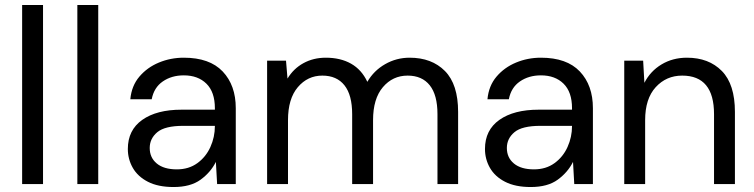

<svg xmlns="http://www.w3.org/2000/svg" viewBox="-20 -740 3033 772"><path d="M69 0V-720H153V0Z M291 0V-720H375V0Z M678 12Q616 12 575 -9Q534 -30 514 -65Q494 -100 494 -141Q494 -217 552 -258Q610 -299 710 -299H844V-305Q844 -370 810 -403.5Q776 -437 719 -437Q670 -437 634.5 -412.5Q599 -388 590 -341H504Q509 -395 540.5 -432Q572 -469 619 -488.5Q666 -508 719 -508Q823 -508 875.5 -452.5Q928 -397 928 -305V0H853L848 -89Q827 -47 786.5 -17.5Q746 12 678 12ZM691 -59Q739 -59 773.5 -84Q808 -109 826 -149Q844 -189 844 -233V-234H717Q643 -234 612.5 -208.5Q582 -183 582 -145Q582 -106 610.5 -82.5Q639 -59 691 -59Z M1054 0V-496H1130L1136 -424Q1160 -464 1200 -486Q1240 -508 1290 -508Q1349 -508 1391.5 -484Q1434 -460 1457 -411Q1483 -456 1528.5 -482Q1574 -508 1627 -508Q1716 -508 1769 -454.5Q1822 -401 1822 -290V0H1739V-281Q1739 -358 1708 -397Q1677 -436 1619 -436Q1559 -436 1519.5 -389.5Q1480 -343 1480 -257V0H1396V-281Q1396 -358 1365 -397Q1334 -436 1276 -436Q1217 -436 1177.5 -389.5Q1138 -343 1138 -257V0Z M2114 12Q2052 12 2011 -9Q1970 -30 1950 -65Q1930 -100 1930 -141Q1930 -217 1988 -258Q2046 -299 2146 -299H2280V-305Q2280 -370 2246 -403.5Q2212 -437 2155 -437Q2106 -437 2070.5 -412.5Q2035 -388 2026 -341H1940Q1945 -395 1976.5 -432Q2008 -469 2055 -488.5Q2102 -508 2155 -508Q2259 -508 2311.5 -452.5Q2364 -397 2364 -305V0H2289L2284 -89Q2263 -47 2222.5 -17.5Q2182 12 2114 12ZM2127 -59Q2175 -59 2209.5 -84Q2244 -109 2262 -149Q2280 -189 2280 -233V-234H2153Q2079 -234 2048.5 -208.5Q2018 -183 2018 -145Q2018 -106 2046.5 -82.5Q2075 -59 2127 -59Z M2490 0V-496H2566L2571 -407Q2595 -454 2640 -481Q2685 -508 2742 -508Q2830 -508 2882.5 -454.5Q2935 -401 2935 -290V0H2851V-281Q2851 -436 2723 -436Q2659 -436 2616.5 -389.5Q2574 -343 2574 -257V0Z"/></svg>

Font: DeepMind Sans
Style: Regular
Weight: 400
Designer: Jonny Pinhorn / Modifications: Colophon Foundry
Foundry: Colophon Foundry
Version: Version 1.002; ttfautohint (v1.8.2)